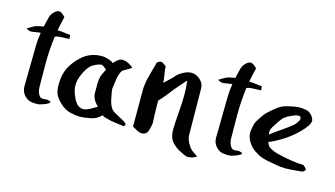

<svg xmlns="http://www.w3.org/2000/svg" viewBox="-78 -858 2073 1187"><g transform="rotate(15 959.0 -265.0)"><path d="M6.8 -441.4Q16.6 -446.3 28.3 -454.1Q40 -461.9 50.8 -466.8Q61.5 -471.7 74.2 -474.6Q76.2 -474.6 88.9 -477.5Q101.6 -480.5 107.4 -480.5Q110.4 -493.2 122.1 -541Q127.9 -565.4 147.5 -583Q162.1 -596.7 175.8 -596.7Q191.4 -596.7 215.8 -570.3Q201.2 -509.8 196.3 -480.5H206.1Q219.7 -480.5 241.7 -477.1Q263.7 -473.6 278.3 -473.6Q278.3 -468.8 279.8 -460.9Q281.2 -453.1 281.2 -447.3Q256.8 -447.3 239.3 -446.3Q221.7 -445.3 212.9 -444.3Q204.1 -443.4 199.7 -441.9Q195.3 -440.4 192.9 -439.5Q190.4 -438.5 189.5 -438.5Q177.7 -349.6 177.7 -258.8Q177.7 -238.3 178.2 -196.3Q178.7 -154.3 178.7 -132.8V-119.1Q178.7 -77.1 197.3 -56.6Q205.1 -47.9 218.8 -47.9Q222.7 -47.9 231 -48.8Q239.3 -49.8 244.1 -49.8Q245.1 -49.8 247.6 -49.3Q250 -48.8 252 -48.8Q253.9 -47.9 257.3 -46.9Q260.7 -45.9 263.2 -45.4Q265.6 -44.9 267.1 -43Q268.6 -41 267.6 -39.1Q266.6 -35.2 263.7 -32.7Q260.7 -30.3 257.8 -28.8Q254.9 -27.3 250.5 -25.4Q246.1 -23.4 243.2 -21.5Q239.3 -20.5 222.7 -14.2Q206.1 -7.8 194.3 -7.8H178.7Q141.6 -7.8 122.1 -24.4Q87.9 -50.8 87.9 -93.8Q87.9 -144.5 89.8 -226.6Q91.8 -308.6 91.8 -360.4Q91.8 -391.6 99.6 -438.5Q87.9 -438.5 68.8 -434.6Q49.8 -430.7 37.1 -430.7Q32.2 -430.7 27.3 -432.6Q22.5 -434.6 16.6 -437.5Q10.7 -440.4 6.8 -441.4Z M578.1 -373Q606.4 -408.2 630.9 -408.2Q658.2 -408.2 681.6 -391.6Q683.6 -390.6 688 -387.7Q692.4 -384.8 694.3 -383.8L701.2 -377L694.3 -370.1Q649.4 -344.7 646.5 -341.8Q628.9 -320.3 623 -267.6Q621.1 -253.9 619.6 -243.2Q618.2 -232.4 617.7 -229Q617.2 -225.6 616.7 -223.1Q616.2 -220.7 616.2 -217.8Q616.2 -208 627 -154.3Q635.7 -112.3 655.3 -90.8Q668.9 -79.1 699.2 -64Q729.5 -48.8 742.2 -39.1Q752.9 -30.3 752.9 -28.3Q752.9 -28.3 752.4 -26.9Q752 -25.4 752 -23.4V-21.5L744.1 -13.7Q733.4 -15.6 695.8 -20Q658.2 -24.4 632.8 -32.2Q611.3 -37.1 600.6 -44.9Q573.2 -15.6 535.2 -8.8Q489.3 0 467.8 0Q442.4 0 410.2 -7.8Q368.2 -15.6 332 -52.7Q304.7 -80.1 296.9 -103.5Q289.1 -127 289.1 -158.2Q289.1 -221.7 311 -266.1Q333 -310.5 377 -350.6Q429.7 -397.5 502.9 -397.5Q523.4 -397.5 549.8 -388.7Q569.3 -381.8 578.1 -373ZM444.3 -311.5Q424.8 -292 407.7 -253.4Q390.6 -214.8 390.6 -182.6Q390.6 -154.3 402.3 -124.5Q414.1 -94.7 422.4 -83Q430.7 -71.3 434.6 -67.4Q453.1 -50.8 473.6 -50.8Q498 -50.8 536.1 -75.2Q544.9 -81.1 559.6 -87.9Q543.9 -104.5 537.6 -113.3Q531.2 -122.1 525.4 -135.7Q519.5 -149.4 519.5 -165V-225.6Q519.5 -252 524.9 -271Q530.3 -290 548.8 -323.2Q522.5 -345.7 513.7 -345.7Q509.8 -345.7 500.5 -343.3Q491.2 -340.8 474.6 -333Q458 -325.2 446.3 -314.5Z M903.3 -32.2Q894.5 0 862.3 0Q846.7 0 827.1 -11.7Q807.6 -23.4 800.8 -26.4V-261.7Q800.8 -304.7 818.4 -366.2Q835.9 -427.7 839.8 -446.3Q842.8 -448.2 847.2 -451.7Q851.6 -455.1 855.5 -456.5Q859.4 -458 863.3 -458Q870.1 -458 876 -455.1Q881.8 -452.1 888.2 -446.8Q894.5 -441.4 899.4 -438.5Q899.4 -418 905.3 -386.2Q911.1 -354.5 911.1 -335.9Q938.5 -360.4 954.1 -376Q969.7 -391.6 972.7 -396Q975.6 -400.4 981 -405.3Q986.3 -410.2 998 -418Q1035.2 -441.4 1064.5 -441.4Q1095.7 -441.4 1123 -416Q1146.5 -393.6 1146.5 -362.3Q1146.5 -304.7 1147.9 -213.4Q1149.4 -122.1 1149.4 -63.5Q1149.4 -35.2 1175.8 3.9Q1183.6 14.6 1191.4 21.5Q1199.2 28.3 1211.9 36.1Q1224.6 43.9 1231.4 49.8Q1227.5 51.8 1217.3 57.6Q1207 63.5 1199.2 64.5Q1196.3 64.5 1188 65.9Q1179.7 67.4 1175.8 67.4Q1165 67.4 1151.4 60.5Q1126 47.9 1116.7 43.5Q1107.4 39.1 1092.3 27.3Q1077.1 15.6 1064.5 0Q1044.9 -26.4 1044.9 -74.2Q1044.9 -106.4 1050.8 -179.2Q1056.6 -252 1056.6 -293.9Q1056.6 -347.7 1050.8 -387.7Q1040 -377 1023.9 -357.4Q1007.8 -337.9 1001 -331.1Q988.3 -318.4 960 -280.8Q931.6 -243.2 909.2 -221.7Q909.2 -180.7 910.2 -149.4Q911.1 -118.2 912.1 -101.6Q913.1 -85 913.1 -79.1Q913.1 -67.4 903.3 -32.2Z M1233.4 -441.4Q1243.2 -446.3 1254.9 -454.1Q1266.6 -461.9 1277.3 -466.8Q1288.1 -471.7 1300.8 -474.6Q1302.7 -474.6 1315.4 -477.5Q1328.1 -480.5 1334 -480.5Q1336.9 -493.2 1348.6 -541Q1354.5 -565.4 1374 -583Q1388.7 -596.7 1402.3 -596.7Q1418 -596.7 1442.4 -570.3Q1427.7 -509.8 1422.9 -480.5H1432.6Q1446.3 -480.5 1468.3 -477.1Q1490.2 -473.6 1504.9 -473.6Q1504.9 -468.8 1506.3 -460.9Q1507.8 -453.1 1507.8 -447.3Q1483.4 -447.3 1465.8 -446.3Q1448.2 -445.3 1439.5 -444.3Q1430.7 -443.4 1426.3 -441.9Q1421.9 -440.4 1419.4 -439.5Q1417 -438.5 1416 -438.5Q1404.3 -349.6 1404.3 -258.8Q1404.3 -238.3 1404.8 -196.3Q1405.3 -154.3 1405.3 -132.8V-119.1Q1405.3 -77.1 1423.8 -56.6Q1431.6 -47.9 1445.3 -47.9Q1449.2 -47.9 1457.5 -48.8Q1465.8 -49.8 1470.7 -49.8Q1471.7 -49.8 1474.1 -49.3Q1476.6 -48.8 1478.5 -48.8Q1480.5 -47.9 1483.9 -46.9Q1487.3 -45.9 1489.7 -45.4Q1492.2 -44.9 1493.7 -43Q1495.1 -41 1494.1 -39.1Q1493.2 -35.2 1490.2 -32.7Q1487.3 -30.3 1484.4 -28.8Q1481.4 -27.3 1477.1 -25.4Q1472.7 -23.4 1469.7 -21.5Q1465.8 -20.5 1449.2 -14.2Q1432.6 -7.8 1420.9 -7.8H1405.3Q1368.2 -7.8 1348.6 -24.4Q1314.5 -50.8 1314.5 -93.8Q1314.5 -144.5 1316.4 -226.6Q1318.4 -308.6 1318.4 -360.4Q1318.4 -391.6 1326.2 -438.5Q1314.5 -438.5 1295.4 -434.6Q1276.4 -430.7 1263.7 -430.7Q1258.8 -430.7 1253.9 -432.6Q1249 -434.6 1243.2 -437.5Q1237.3 -440.4 1233.4 -441.4Z M1623 -215.8Q1623 -212.9 1623.5 -206.5Q1624 -200.2 1624 -195.3Q1644.5 -212.9 1692.9 -245.6Q1741.2 -278.3 1761.7 -296.9Q1776.4 -311.5 1785.2 -329.1Q1788.1 -334 1788.1 -339.8Q1788.1 -345.7 1784.2 -353.5Q1778.3 -356.4 1770.5 -356.4Q1762.7 -356.4 1748 -351.6Q1702.1 -334 1682.6 -315.4Q1662.1 -293 1633.8 -246.1Q1623 -228.5 1623 -215.8ZM1891.6 -32.2Q1886.7 -27.3 1872.1 -27.3Q1872.1 -27.3 1852.5 -25.4Q1805.7 -20.5 1779.3 -20.5Q1745.1 -20.5 1710.9 -27.3Q1704.1 -29.3 1692.9 -31.2Q1681.6 -33.2 1679.7 -33.2Q1624 -42 1594.7 -59.6Q1566.4 -75.2 1551.8 -89.8Q1532.2 -109.4 1521.5 -131.8Q1509.8 -155.3 1509.8 -176.8Q1509.8 -190.4 1512.7 -205.1Q1517.6 -232.4 1521.5 -242.2Q1525.4 -252 1544.9 -281.2Q1560.5 -304.7 1568.4 -313.5Q1576.2 -322.3 1602.5 -344.7Q1629.9 -368.2 1646 -377.9Q1662.1 -387.7 1685.5 -393.6Q1740.2 -407.2 1767.6 -407.2Q1790 -407.2 1814.5 -401.4Q1827.1 -398.4 1843.8 -381.8Q1850.6 -375 1856 -363.3Q1861.3 -351.6 1861.3 -347.7Q1861.3 -319.3 1810.5 -268.6Q1746.1 -204.1 1661.1 -163.1Q1648.4 -156.2 1632.8 -151.4Q1639.6 -133.8 1649.4 -122.1Q1658.2 -115.2 1681.6 -104.5Q1696.3 -97.7 1734.9 -89.4Q1773.4 -81.1 1803.2 -76.7Q1833 -72.3 1835.9 -72.3Q1851.6 -70.3 1877.9 -70.3Q1881.8 -66.4 1885.7 -64Q1889.6 -61.5 1891.6 -59.6Q1901.4 -49.8 1901.4 -45.9Q1901.4 -42 1891.6 -32.2Z"/></g></svg>

Font: Shelly2023
Style: Regular
Weight: 400
Version: Version 0.2